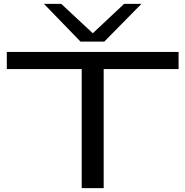

<svg xmlns="http://www.w3.org/2000/svg" viewBox="-20 -967 953 987"><path d="M898 -612H513V0H400V-612H15V-700H898ZM707 -947 516 -753H394L206 -947H295L457 -796L618 -947Z"/></svg>

Font: Georama ExtraExtended
Style: Regular
Weight: 400
Width: 8
Designer: Jean-Baptiste Levee
Foundry: Production Type
Version: Version 1.000